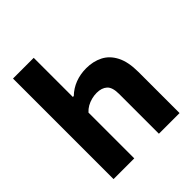

<svg xmlns="http://www.w3.org/2000/svg" viewBox="-218 -950 1091 1091"><g transform="rotate(-45 327.5 -404.0)"><path d="M64.5 0V-808H231V-493.5H238.5Q270 -524 311.2 -539.8Q352.5 -555.5 400 -555.5Q455.5 -555.5 499.8 -533Q544 -510.5 569.5 -460.8Q595 -411 595 -330V0H429V-320Q429 -373.5 406 -394Q383 -414.5 343 -414.5Q322.5 -414.5 302 -409.2Q281.5 -404 263.2 -393.8Q245 -383.5 231 -368V0Z"/></g></svg>

Font: Encode Sans SemiExpanded
Style: Bold
Weight: 700
Width: 6
Designer: Multiple Designers
Foundry: Impallari Type
Version: Version 3.002